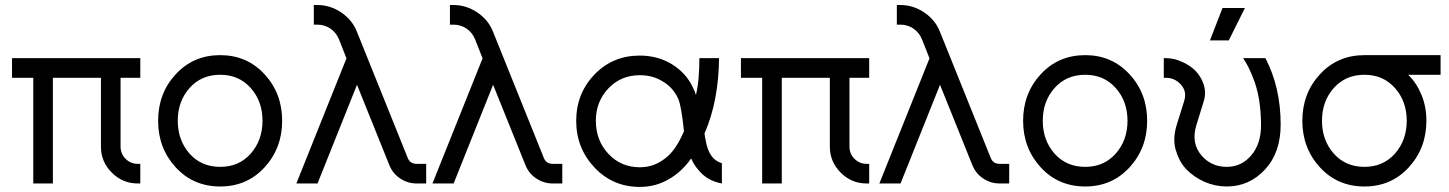

<svg xmlns="http://www.w3.org/2000/svg" viewBox="-20 -732 5779 766"><path d="M28 -500V-421.7H112.7V0H191V-421.7H382.7V-147Q382.7 -86.7 426 -43.3Q469.3 0 529.7 0H539.7V-78.3H529.7Q501.1 -78.3 481 -98.4Q461 -118.4 461 -147V-421.7H539.7V-500Z M858.7 -512Q751.3 -512 681.2 -435.8Q610.8 -359.9 610.8 -249.9Q610.8 -141 681.2 -64.2Q751.3 12 858.7 12Q965.2 12 1035.3 -64.2Q1105.7 -141.1 1105.7 -250Q1105.7 -359.8 1035.3 -435.8Q965.2 -512 858.7 -512ZM858.7 -433.7Q933.3 -433.7 980.3 -380.8Q1027.3 -328 1027.3 -250Q1027.3 -172.8 980.3 -119.1Q933.3 -66.3 858.7 -66.3Q783.2 -66.3 736.2 -119.1Q689.2 -172.8 689.2 -250Q689.2 -328 736.2 -380.8Q783.2 -433.7 858.7 -433.7Z M1232 -712V-633.7H1246.2Q1274.5 -633.7 1298.2 -618Q1321.2 -602.2 1332.5 -574.8L1362.3 -499.2L1162.3 0H1246.8L1404.3 -393.8L1533.5 -72.8Q1547.2 -39.2 1576.5 -20Q1606.8 0 1642 0H1680.3V-78.3H1642Q1616 -78.3 1606.5 -102.3L1404.7 -603.5Q1386.8 -651.3 1341.5 -682.2Q1297.3 -712 1246.2 -712Z M1775 -712V-633.7H1789.2Q1817.5 -633.7 1841.2 -618Q1864.2 -602.2 1875.5 -574.8L1905.3 -499.2L1705.3 0H1789.8L1947.3 -393.8L2076.5 -72.8Q2090.2 -39.2 2119.5 -20Q2149.8 0 2185 0H2223.3V-78.3H2185Q2159 -78.3 2149.5 -102.3L1947.7 -603.5Q1929.8 -651.3 1884.5 -682.2Q1840.3 -712 1789.2 -712Z M2532.7 -510.3Q2424.7 -510.3 2352.2 -435.2Q2278.8 -359 2278.8 -250Q2278.8 -141 2352.2 -63.3Q2424.7 13.7 2532.7 13.7Q2595.3 13.7 2647.3 -16.5Q2700 -46.2 2737.5 -100Q2748.2 -74 2767 -53.3Q2800.2 -11.3 2860 0V-80.8Q2833.8 -88.8 2818.8 -109.5Q2802.3 -131.5 2795.2 -172.7Q2794.2 -177.3 2792.8 -184.2Q2791.5 -191.2 2790.7 -199.5Q2819.8 -266.5 2833.9 -341.8Q2848 -417.2 2848.7 -500H2770.3Q2770.2 -459.7 2767.2 -422.6Q2764.2 -385.5 2756.5 -353.2Q2754.3 -361.2 2751.2 -368.2Q2748.2 -375.2 2745.2 -381.5Q2717.7 -440.7 2660.5 -475.8Q2603.5 -510.3 2532.7 -510.3ZM2532.7 -432Q2584.5 -432 2624 -407.2Q2665.3 -383.2 2686 -337.3Q2698.3 -309.7 2708.8 -207.8Q2699.3 -187 2691.1 -171.7Q2682.8 -156.3 2676.8 -147.7Q2651.8 -108.5 2613.5 -86.5Q2577.8 -64.7 2532.7 -64.7Q2457.2 -64.7 2407.2 -118.3Q2357.2 -171.8 2357.2 -250Q2357.2 -326.5 2407.2 -379.3Q2457.2 -432 2532.7 -432Z M2936 -500V-421.7H3020.7V0H3099V-421.7H3290.7V-147Q3290.7 -86.7 3334 -43.3Q3377.3 0 3437.7 0H3447.7V-78.3H3437.7Q3409.1 -78.3 3389 -98.4Q3369 -118.4 3369 -147V-421.7H3447.7V-500Z M3558 -712V-633.7H3572.2Q3600.5 -633.7 3624.2 -618Q3647.2 -602.2 3658.5 -574.8L3688.3 -499.2L3488.3 0H3572.8L3730.3 -393.8L3859.5 -72.8Q3873.2 -39.2 3902.5 -20Q3932.8 0 3968 0H4006.3V-78.3H3968Q3942 -78.3 3932.5 -102.3L3730.7 -603.5Q3712.8 -651.3 3667.5 -682.2Q3623.3 -712 3572.2 -712Z M4309.7 -512Q4202.3 -512 4132.2 -435.8Q4061.8 -359.9 4061.8 -249.9Q4061.8 -141 4132.2 -64.2Q4202.3 12 4309.7 12Q4416.2 12 4486.3 -64.2Q4556.7 -141.1 4556.7 -250Q4556.7 -359.8 4486.3 -435.8Q4416.2 -512 4309.7 -512ZM4309.7 -433.7Q4384.3 -433.7 4431.3 -380.8Q4478.3 -328 4478.3 -250Q4478.3 -172.8 4431.3 -119.1Q4384.3 -66.3 4309.7 -66.3Q4234.2 -66.3 4187.2 -119.1Q4140.2 -172.8 4140.2 -250Q4140.2 -328 4187.2 -380.8Q4234.2 -433.7 4309.7 -433.7Z M4623 -500V-421.7H4631.3Q4666.8 -421.7 4691.3 -394.5Q4716.3 -367.3 4704.3 -329L4674.7 -234Q4657.8 -179.5 4670.3 -135Q4676.5 -112.8 4686.8 -93.2Q4697.2 -73.5 4712.3 -57.3Q4743.7 -24.8 4786 -6.3Q4828.8 12 4874 12Q4964.5 12 5027.3 -56.2Q5089.2 -123.5 5089.3 -234Q5089.5 -383 5028.5 -500H4939.5Q4951.5 -482.5 4961 -463.1Q4970.5 -443.7 4978.3 -424Q4994.5 -384.7 5002.7 -336.8Q5010.8 -289 5011 -232.7Q5011.2 -157.8 4971.5 -111.7Q4932.7 -66.3 4874 -66.3Q4812.8 -66.3 4773.5 -111.7Q4731.3 -161.2 4753 -232.7L4782.7 -329Q4793.2 -364 4781.3 -397.5Q4770.8 -427.3 4750.2 -448.7Q4729.7 -470 4699 -483.8Q4681.7 -492 4665.3 -496Q4649 -500 4631.3 -500ZM4807.2 -570.7H4882.3L4946.7 -700.2H4857.3Z M5423.7 -512Q5316.3 -512 5246.2 -435.8Q5175.8 -359.8 5175.8 -250Q5175.8 -141 5246.2 -64.2Q5316.3 12 5423.7 12Q5530.2 12 5600.3 -64.2Q5670.7 -141 5670.7 -250Q5670.7 -306.3 5651.3 -353.2Q5641.8 -376.5 5628.5 -396.8Q5615.2 -417.2 5597.8 -433.7H5727.3V-512ZM5423.7 -433.7Q5498.3 -433.7 5545.3 -380.8Q5592.3 -328 5592.3 -250Q5592.3 -172.8 5545.3 -119.2Q5498.3 -66.3 5423.7 -66.3Q5348.2 -66.3 5301.2 -119.2Q5254.2 -172.8 5254.2 -250Q5254.2 -328 5301.2 -380.8Q5348.2 -433.7 5423.7 -433.7Z"/></svg>

Font: Unageo Variable
Style: Regular
Weight: 300
Designer: Richard Sepsi
Foundry: Richard Sepsi
Version: Version 2.200